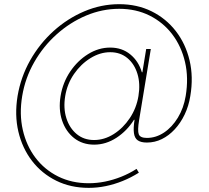

<svg xmlns="http://www.w3.org/2000/svg" viewBox="-20 -720 1016 933"><path d="M411.1 192.9Q323.7 192.9 253.4 158.2Q183.1 123.5 135.7 62Q88.4 0.5 69.3 -80.3Q50.3 -161.1 65.4 -253.4Q81.1 -346.2 126.7 -427Q172.4 -507.8 240.2 -569.1Q308.1 -630.4 389.9 -665Q471.7 -699.7 559.1 -699.7Q646.5 -699.7 716.6 -665Q786.6 -630.4 834.2 -569.1Q881.8 -507.8 901.1 -427Q920.4 -346.2 904.8 -253.4Q897 -204.6 877.2 -163.3Q857.4 -122.1 829.1 -91.6Q800.8 -61 766.6 -44.2Q732.4 -27.3 693.8 -27.3Q665 -27.3 649.7 -37.8Q634.3 -48.3 630.9 -72.8Q627.4 -97.2 633.8 -137.7H630.9Q597.2 -84 545.9 -50.5Q494.6 -17.1 437.5 -17.1Q380.9 -17.1 340.3 -48.8Q299.8 -80.6 281.7 -134.3Q263.7 -188 274.4 -253.4Q285.2 -318.8 321 -372.1Q356.9 -425.3 408 -457Q459 -488.8 515.6 -488.8Q572.8 -488.8 613 -455.8Q653.3 -422.9 669.4 -368.7H671.9L690.4 -481.9H712.9L656.2 -137.7Q647.5 -85.4 654.3 -67.6Q661.1 -49.8 693.8 -49.8Q737.8 -49.8 777.1 -75.9Q816.4 -102.1 844.5 -148.4Q872.6 -194.8 882.3 -253.4Q897 -341.3 879.2 -418.2Q861.3 -495.1 817.1 -553.2Q772.9 -611.3 707 -644.3Q641.1 -677.2 559.1 -677.2Q476.6 -677.2 398.4 -644.3Q320.3 -611.3 255.4 -553.2Q190.4 -495.1 146.5 -418.2Q102.5 -341.3 87.9 -253.4Q73.2 -165.5 90.8 -88.6Q108.4 -11.7 152.3 46.4Q196.3 104.5 262.5 137.5Q328.6 170.4 411.1 170.4Q450.7 170.4 490.5 162.4Q530.3 154.3 569.1 138.9Q607.9 123.5 643.6 100.6L654.8 119.1Q616.7 143.1 576.2 159.4Q535.6 175.8 494.4 184.3Q453.1 192.9 411.1 192.9ZM437 -39.6Q486.8 -39.6 532.5 -68.4Q578.1 -97.2 610.6 -145.8Q643.1 -194.3 652.8 -253.4Q662.6 -313 647.9 -361.1Q633.3 -409.2 599.1 -437.7Q564.9 -466.3 515.6 -466.3Q466.3 -466.3 419.7 -437.5Q373 -408.7 339.8 -360.6Q306.6 -312.5 296.9 -253.4Q287.1 -194.3 302.5 -145.8Q317.9 -97.2 352.8 -68.4Q387.7 -39.6 437 -39.6Z"/></svg>

Font: Inter 16pt Thin
Style: Italic
Weight: 250
Italic angle: -9.3988°
Version: Version 4.001;git-66647c0bb